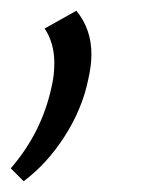

<svg xmlns="http://www.w3.org/2000/svg" viewBox="-20 -142 308 357"><path d="M76 19Q81 -1 81 -25Q81 -62 63 -89L122 -122Q150 -88 150 -41Q150 -20 144 6Q133 60 100.5 111Q68 162 24 195L0 171Q58 104 76 19Z"/></svg>

Font: LXGW Bright GB
Style: Italic
Weight: 400
Italic angle: -12°
Designer: Christian Thalmann (Catharsis Fonts)
Foundry: LXGW / Christian Thalmann (Catharsis Fonts) / Fontworks Inc.
Version: Version 5.510